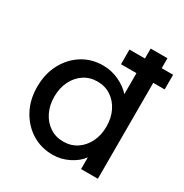

<svg xmlns="http://www.w3.org/2000/svg" viewBox="-172 -876 979 1021"><g transform="rotate(30 317.0 -365.0)"><path d="M291 10Q219 10 162.5 -25.5Q106 -61 73 -122.5Q40 -184 40 -263Q40 -342 72.5 -403.5Q105 -465 161 -500.5Q217 -536 288 -536Q340 -536 386.5 -514Q433 -492 461 -460V-589H366V-679H461V-740H564V-679H634V-589H564V0H461V-72Q437 -38 390 -14Q343 10 291 10ZM305 -79Q352 -79 388 -103Q424 -127 444.5 -168.5Q465 -210 465 -263Q465 -316 444.5 -357.5Q424 -399 388 -423Q352 -447 305 -447Q258 -447 222 -423Q186 -399 165.5 -357.5Q145 -316 145 -263Q145 -210 165.5 -168.5Q186 -127 222 -103Q258 -79 305 -79Z"/></g></svg>

Font: Readex Pro
Style: Regular
Weight: 400
Designer: Bonnie Shaver-Troup, Thomas Jockin
Foundry: Lexend
Version: Version 1.204; ttfautohint (v1.8.4.7-5d5b)